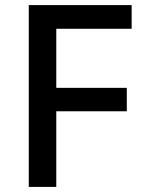

<svg xmlns="http://www.w3.org/2000/svg" viewBox="-20 -734 563 754"><path d="M201 0V-297H478V-389H201V-621H497V-714H93V0Z"/></svg>

Font: Noto Sans Cherokee Medium
Style: Regular
Weight: 500
Designer: Monotype Design Team
Foundry: Monotype Imaging Inc.
Version: Version 2.001